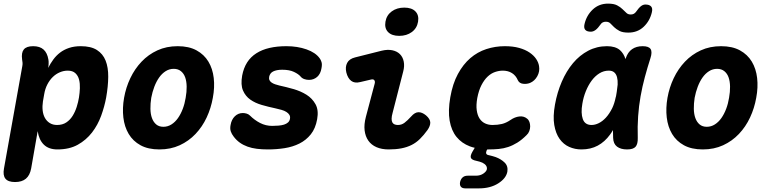

<svg xmlns="http://www.w3.org/2000/svg" viewBox="-62 -815 4282 1060"><path d="M204 -440Q216 -464 232 -486Q248 -508 269.5 -524.5Q291 -541 319.5 -550.5Q348 -560 384 -560Q440 -560 473 -539Q506 -518 521 -480.5Q536 -443 535.5 -390.5Q535 -338 524 -276Q515 -227 496.5 -176Q478 -125 446 -83.5Q414 -42 367.5 -16Q321 10 255 10Q207 10 180 -16.5Q153 -43 146 -91L110 115Q103 153 81 171.5Q59 190 21 190Q-17 190 -32 171.5Q-47 153 -40 115L61 -449Q63 -459 62.5 -468Q62 -477 60 -487Q55 -524 69.5 -542Q84 -560 121 -560Q158 -560 178.5 -541.5Q199 -523 205 -487Q207 -478 206.5 -463.5Q206 -449 204 -440ZM312 -425Q290 -425 268.5 -416Q247 -407 229.5 -390Q212 -373 199.5 -349Q187 -325 182 -295L175 -255Q171 -229 173.5 -205.5Q176 -182 186 -164Q196 -146 213 -135.5Q230 -125 253 -125Q283 -125 304 -139Q325 -153 339 -175.5Q353 -198 361.5 -225Q370 -252 374 -277Q378 -302 379 -328Q380 -354 374.5 -375.5Q369 -397 354 -411Q339 -425 312 -425Z M818 10Q756 10 714 -13Q672 -36 648.5 -75.5Q625 -115 619 -166.5Q613 -218 623 -275Q633 -332 657.5 -383.5Q682 -435 719.5 -474.5Q757 -514 807 -537Q857 -560 919 -560Q981 -560 1023 -537Q1065 -514 1088.5 -475Q1112 -436 1118 -384.5Q1124 -333 1113 -275Q1103 -218 1079 -166.5Q1055 -115 1017.5 -75.5Q980 -36 930 -13Q880 10 818 10ZM840 -115Q864 -115 884.5 -128Q905 -141 920.5 -163Q936 -185 947 -214Q958 -243 963 -275Q969 -308 968.5 -337Q968 -366 960.5 -387.5Q953 -409 937 -422Q921 -435 897 -435Q873 -435 852.5 -422Q832 -409 816.5 -387Q801 -365 790 -336Q779 -307 773 -275Q768 -243 768.5 -214Q769 -185 777 -163Q785 -141 800.5 -128Q816 -115 840 -115Z M1418 10Q1384 10 1356 6.5Q1328 3 1304.5 -5.5Q1281 -14 1262 -27.5Q1243 -41 1228 -61Q1217 -75 1212 -90Q1207 -105 1211 -125Q1216 -155 1234.5 -173Q1253 -191 1279 -191Q1288 -191 1299 -188Q1310 -185 1318 -177Q1343 -152 1374 -136Q1405 -120 1441 -120Q1459 -120 1476 -121.5Q1493 -123 1506 -127Q1519 -131 1528 -139Q1537 -147 1539 -160Q1541 -172 1535.5 -181Q1530 -190 1519 -197Q1508 -204 1492 -208.5Q1476 -213 1458 -217Q1420 -225 1383.5 -235.5Q1347 -246 1320 -265Q1293 -284 1279.5 -315.5Q1266 -347 1275 -398Q1283 -440 1302.5 -470.5Q1322 -501 1353.5 -521Q1385 -541 1426.5 -550.5Q1468 -560 1519 -560Q1580 -560 1630 -542.5Q1680 -525 1703 -493Q1709 -485 1713 -472.5Q1717 -460 1713 -439Q1708 -407 1689 -390.5Q1670 -374 1644 -374Q1630 -374 1617.5 -378.5Q1605 -383 1597 -393Q1586 -406 1561 -418Q1536 -430 1496 -430Q1480 -430 1467.5 -427.5Q1455 -425 1446 -420.5Q1437 -416 1431.5 -408.5Q1426 -401 1424 -391Q1422 -380 1426 -372Q1430 -364 1438.5 -358.5Q1447 -353 1457.5 -349.5Q1468 -346 1480 -343Q1517 -335 1557.5 -323.5Q1598 -312 1630 -292Q1662 -272 1680 -239.5Q1698 -207 1689 -157Q1680 -106 1654 -73.5Q1628 -41 1591 -22.5Q1554 -4 1509 3Q1464 10 1418 10Z M1927 -362Q1896 -354 1877 -368.5Q1858 -383 1850 -415Q1843 -445 1854.5 -467.5Q1866 -490 1898 -498L2045 -535Q2078 -543 2104 -537.5Q2130 -532 2146 -516Q2162 -500 2167 -475Q2172 -450 2164 -420L2106 -194Q2100 -173 2100 -159.5Q2100 -146 2104.5 -138.5Q2109 -131 2117 -128Q2125 -125 2135 -125Q2155 -125 2171 -137Q2187 -149 2208 -172Q2228 -195 2248 -195.5Q2268 -196 2290 -178Q2313 -158 2313.5 -139Q2314 -120 2298 -97Q2277 -68 2256 -47.5Q2235 -27 2210 -14.5Q2185 -2 2154 4Q2123 10 2084 10Q2045 10 2016.5 -2.5Q1988 -15 1971.5 -38.5Q1955 -62 1951 -95Q1947 -128 1958 -170L2006 -351Q2010 -364 2005 -371.5Q2000 -379 1987 -376ZM2142 -617Q2101 -617 2080.5 -638Q2060 -659 2066 -695Q2072 -731 2100.5 -752Q2129 -773 2170 -773Q2211 -773 2231.5 -752Q2252 -731 2246 -695Q2240 -659 2211.5 -638Q2183 -617 2142 -617Z M2424 -278Q2437 -353 2466 -406.5Q2495 -460 2534.5 -494Q2574 -528 2623 -544Q2672 -560 2725 -560Q2770 -560 2804 -550.5Q2838 -541 2861.5 -525Q2885 -509 2898 -489.5Q2911 -470 2914 -450Q2919 -421 2904.5 -394.5Q2890 -368 2864 -357Q2846 -350 2825.5 -352.5Q2805 -355 2797 -372Q2786 -398 2764.5 -411.5Q2743 -425 2714 -425Q2693 -425 2671 -417.5Q2649 -410 2630 -392Q2611 -374 2596 -345Q2581 -316 2573 -274Q2566 -235 2570 -206.5Q2574 -178 2586 -160Q2598 -142 2616.5 -133.5Q2635 -125 2657 -125Q2685 -125 2708.5 -130.5Q2732 -136 2757 -153Q2780 -169 2805 -172Q2830 -175 2848 -160Q2857 -153 2861 -141.5Q2865 -130 2865 -117Q2865 -104 2860 -91Q2855 -78 2845 -69Q2819 -43 2794 -27.5Q2769 -12 2743.5 -3.5Q2718 5 2691 7.5Q2664 10 2635 10H2628L2625 15Q2620 26 2622.5 33Q2625 40 2638 42Q2656 46 2674 52Q2704 63 2724 82.5Q2744 102 2739 133Q2732 170 2688.5 197.5Q2645 225 2582 225H2507Q2490 225 2482.5 216Q2475 207 2478 190Q2482 173 2492.5 164Q2503 155 2520 155H2565Q2590 155 2607 143Q2624 131 2626 119Q2629 97 2601 83Q2587 77 2568 73Q2543 68 2538 57Q2533 46 2546 23L2559 1Q2545 -2 2532 -7Q2487 -24 2458.5 -59Q2430 -94 2420.5 -148.5Q2411 -203 2424 -278Z M3148 10Q3112 10 3080.5 -4Q3049 -18 3027.5 -48Q3006 -78 2998 -125Q2990 -172 3002 -238Q3014 -305 3039.5 -364Q3065 -423 3101.5 -466.5Q3138 -510 3185.5 -535Q3233 -560 3289 -560Q3336 -560 3361 -538Q3382 -519 3391 -489Q3392 -491 3393 -494Q3404 -527 3427.5 -543.5Q3451 -560 3486 -560Q3520 -560 3530 -544Q3540 -528 3529 -494Q3512 -441 3498 -389Q3484 -337 3474.5 -283.5Q3465 -230 3461 -173.5Q3457 -117 3459 -54Q3460 -20 3447 -5Q3434 10 3400 10Q3365 10 3344.5 -5.5Q3324 -21 3323 -54Q3322 -76 3322 -97Q3315 -84 3306 -72Q3277 -32 3238 -11Q3199 10 3148 10ZM3204 -125Q3223 -125 3243.5 -135Q3264 -145 3283 -165.5Q3302 -186 3318 -218Q3330 -243 3337 -277Q3338 -280 3339 -284L3343 -308Q3346 -330 3348 -348Q3349 -372 3344.5 -389Q3340 -406 3329 -415.5Q3318 -425 3299 -425Q3271 -425 3247 -410Q3223 -395 3204.5 -370Q3186 -345 3172.5 -312Q3159 -279 3153 -242Q3144 -191 3155.5 -158Q3167 -125 3204 -125ZM3255 -682Q3239 -659 3226 -649.5Q3213 -640 3200 -640Q3178 -640 3169 -650.5Q3160 -661 3165 -682Q3176 -730 3210.5 -762.5Q3245 -795 3295 -795Q3327 -795 3345 -785.5Q3363 -776 3374 -765L3395 -745Q3404 -735 3420 -735Q3430 -735 3436.5 -738.5Q3443 -742 3448 -748Q3464 -771 3476 -780.5Q3488 -790 3501 -790Q3523 -790 3532.5 -779.5Q3542 -769 3537 -748Q3526 -700 3492 -667.5Q3458 -635 3407 -635Q3375 -635 3357.5 -644.5Q3340 -654 3328.5 -665Q3317 -676 3308 -685.5Q3299 -695 3283 -695Q3273 -695 3266 -691.5Q3259 -688 3255 -682Z M3818 10Q3756 10 3714 -13Q3672 -36 3648.5 -75.5Q3625 -115 3619 -166.5Q3613 -218 3623 -275Q3633 -332 3657.5 -383.5Q3682 -435 3719.5 -474.5Q3757 -514 3807 -537Q3857 -560 3919 -560Q3981 -560 4023 -537Q4065 -514 4088.5 -475Q4112 -436 4118 -384.5Q4124 -333 4113 -275Q4103 -218 4079 -166.5Q4055 -115 4017.5 -75.5Q3980 -36 3930 -13Q3880 10 3818 10ZM3840 -115Q3864 -115 3884.5 -128Q3905 -141 3920.5 -163Q3936 -185 3947 -214Q3958 -243 3963 -275Q3969 -308 3968.5 -337Q3968 -366 3960.5 -387.5Q3953 -409 3937 -422Q3921 -435 3897 -435Q3873 -435 3852.5 -422Q3832 -409 3816.5 -387Q3801 -365 3790 -336Q3779 -307 3773 -275Q3768 -243 3768.5 -214Q3769 -185 3777 -163Q3785 -141 3800.5 -128Q3816 -115 3840 -115Z"/></svg>

Font: Maple Mono ExtraBold
Style: Italic
Weight: 800
Italic angle: -10°
Monospace: yes
Designer: subframe7536
Version: Version 7.200